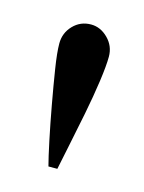

<svg xmlns="http://www.w3.org/2000/svg" viewBox="-55 -773 250 333"><g transform="rotate(15 69.5 -606.5)"><path d="M78 -478H62Q58 -493 52 -521.5Q46 -550 40 -583Q34 -616 29.5 -644.5Q25 -673 25 -689Q25 -708 38 -721.5Q51 -735 70 -735Q87 -735 100.5 -721.5Q114 -708 114 -689Q114 -673 110 -644.5Q106 -616 99.5 -583Q93 -550 87 -521.5Q81 -493 78 -478Z"/></g></svg>

Font: Gilda Display
Style: Regular
Weight: 400
Designer: Eduardo Rodriguez Tunni
Foundry: Eduardo Rodriguez Tunni
Version: Version 1.002; ttfautohint (v1.8.4.7-5d5b);gftools[0.9.22]